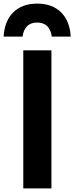

<svg xmlns="http://www.w3.org/2000/svg" viewBox="-51 -1044 412 1064"><path d="M78 -765H234V0H78ZM155 -1024Q238 -1024 287 -976Q336 -928 341 -841H236Q225 -919 155 -919Q85 -919 74 -841H-31Q-26 -928 23 -976Q72 -1024 155 -1024Z"/></svg>

Font: Application
Style: Bold
Weight: 700
Designer: Wei Huang
Foundry: Wei Huang
Version: Version 0.012